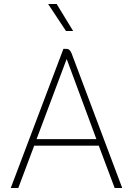

<svg xmlns="http://www.w3.org/2000/svg" viewBox="-20 -946 669 966"><path d="M477 -213H152L72 0H34L299 -700H316Q331 -700 340 -678L595 0H557ZM164 -246H465L316 -648H315ZM222 -926H265L348 -790H312Z"/></svg>

Font: Bai Jamjuree ExtraLight
Style: Regular
Weight: 275
Designer: Katatrad Aksorn Co.,Ltd.
Foundry: Cadson Demak Co.,Ltd.
Version: Version 1.000; ttfautohint (v1.6)